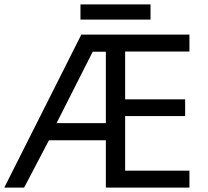

<svg xmlns="http://www.w3.org/2000/svg" viewBox="-21 -855 948 875"><path d="M842.3 -77.1V0H461.4V-215.8H202.1L88.9 0H-1.5L349.6 -697.3H842.3V-620.1H549.3V-402.3H822.8V-326.2H549.3V-77.1ZM401.4 -619.1 236.8 -293.9H461.4V-619.1ZM345.7 -835H665V-765.6H345.7Z"/></svg>

Font: Lunasima
Style: Regular
Weight: 400
Designer: The DocRepair Project, Monotype Design Team
Foundry: Google
Version: Version 2.009